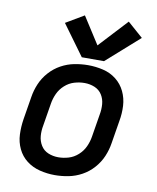

<svg xmlns="http://www.w3.org/2000/svg" viewBox="-87 -844 750 919"><g transform="rotate(10 288.0 -384.5)"><path d="M242 8Q275 8 308.5 1.5Q342 -5 373 -22Q404 -39 428 -66Q452 -93 465.5 -125Q479 -157 484 -190L502 -300Q509 -338 507 -375Q505 -412 489.5 -444.5Q474 -477 446 -499Q418 -521 382 -529.5Q346 -538 309 -538Q276 -538 242.5 -531.5Q209 -525 178 -508Q147 -491 123 -464Q99 -437 85.5 -405Q72 -373 67 -340L49 -230Q43 -192 44.5 -155Q46 -118 61.5 -85.5Q77 -53 105 -31.5Q133 -10 169 -1Q205 8 242 8ZM244 -79Q218 -79 195 -88.5Q172 -98 159 -119Q146 -140 144 -165Q142 -190 147 -216L165 -326Q169 -351 180 -375Q191 -399 211.5 -417.5Q232 -436 257 -443.5Q282 -451 307 -451Q333 -451 356 -441.5Q379 -432 392 -411.5Q405 -391 407 -365.5Q409 -340 404 -314L386 -204Q382 -179 371 -155Q360 -131 339.5 -112.5Q319 -94 294 -86.5Q269 -79 244 -79ZM272 -570H380L539 -711L464 -777L336 -639L252 -770L164 -718Z"/></g></svg>

Font: Iosevka Sparkle Medium Oblique
Style: Regular
Weight: 500
Italic angle: -9°
Designer: Belleve Invis
Foundry: Belleve Invis
Version: Version 4.5.0; ttfautohint (v1.8.3)